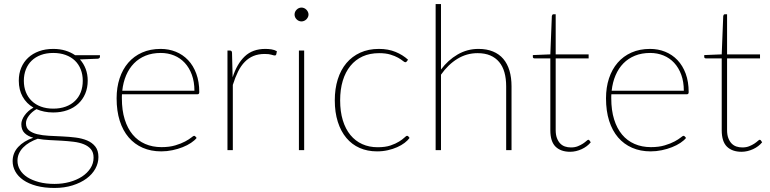

<svg xmlns="http://www.w3.org/2000/svg" viewBox="-20 -743 3809 950"><path d="M243.5 -501Q276 -501 303.2 -492.8Q330.5 -484.5 351.5 -470H474.5V-462Q474.5 -458 471.5 -455.5Q468.5 -453 464 -452.5L375.5 -449Q394 -428.5 404 -402Q414 -375.5 414 -344Q414 -308.5 401.8 -279.5Q389.5 -250.5 367.2 -229.8Q345 -209 313.5 -197.8Q282 -186.5 243.5 -186.5Q219.5 -186.5 199 -190.8Q178.5 -195 160.5 -203Q137 -189.5 122.8 -170.2Q108.5 -151 108.5 -133.5Q108.5 -110 124 -97.5Q139.5 -85 164.5 -79Q189.5 -73 221.8 -71.2Q254 -69.5 287.8 -68Q321.5 -66.5 353.8 -62.5Q386 -58.5 411 -48Q436 -37.5 451.5 -18Q467 1.5 467 34Q467 64 451.8 91.8Q436.5 119.5 408 140.5Q379.5 161.5 339.2 174.2Q299 187 249.5 187Q199 187 160.2 176.5Q121.5 166 95.2 147.8Q69 129.5 55.8 105.5Q42.5 81.5 42.5 54.5Q42.5 14 70 -15.8Q97.5 -45.5 144.5 -61.5Q117.5 -69 101.5 -84.8Q85.5 -100.5 85.5 -129Q85.5 -139 89.8 -150.2Q94 -161.5 101.8 -172.2Q109.5 -183 120.5 -193Q131.5 -203 145.5 -210.5Q111 -230.5 92 -264.5Q73 -298.5 73 -344Q73 -379 85 -407.8Q97 -436.5 119.2 -457.2Q141.5 -478 173 -489.5Q204.5 -501 243.5 -501ZM443 37Q443 11 429.8 -4.8Q416.5 -20.5 394.8 -29.2Q373 -38 344.5 -41.5Q316 -45 285.2 -46.8Q254.5 -48.5 223.8 -50Q193 -51.5 166.5 -56.5Q144.5 -48.5 126.2 -37.8Q108 -27 94.8 -13.5Q81.5 0 74 16.5Q66.5 33 66.5 52.5Q66.5 76.5 79 97.5Q91.5 118.5 115.2 133.8Q139 149 173 158Q207 167 250 167Q289 167 324 157.5Q359 148 385.5 130.8Q412 113.5 427.5 89.5Q443 65.5 443 37ZM243.5 -205.5Q278 -205.5 305.2 -215.5Q332.5 -225.5 351.2 -243.8Q370 -262 379.8 -287.2Q389.5 -312.5 389.5 -343.5Q389.5 -374 379.5 -399.5Q369.5 -425 350.8 -443Q332 -461 304.8 -471Q277.5 -481 243.5 -481Q209.5 -481 182.5 -471Q155.5 -461 136.8 -443Q118 -425 108 -399.5Q98 -374 98 -343.5Q98 -312.5 108 -287.2Q118 -262 136.8 -243.8Q155.5 -225.5 182.5 -215.5Q209.5 -205.5 243.5 -205.5Z M775 -501Q815 -501 849.8 -487Q884.5 -473 910.5 -445.8Q936.5 -418.5 951.2 -378.5Q966 -338.5 966 -287Q966 -276.5 957 -276.5H583.5Q583 -271.5 583 -266.5Q583 -261.5 583 -256.5Q583 -197.5 597 -152.5Q611 -107.5 636.5 -77Q662 -46.5 698.2 -30.8Q734.5 -15 779 -15Q818.5 -15 847.5 -23.8Q876.5 -32.5 896 -43Q915.5 -53.5 926.2 -62.2Q937 -71 940 -71Q944 -71 946.5 -68L953 -60.5Q943 -48 925 -36Q907 -24 883.8 -14.8Q860.5 -5.5 833.2 0.2Q806 6 777.5 6Q727 6 686.2 -11.8Q645.5 -29.5 616.8 -63Q588 -96.5 572.5 -145.2Q557 -194 557 -256.5Q557 -310.5 571.8 -355.2Q586.5 -400 614.5 -432.5Q642.5 -465 683 -483Q723.5 -501 775 -501ZM775.5 -481Q733.5 -481 700.2 -467.5Q667 -454 643 -429.5Q619 -405 604.2 -370.5Q589.5 -336 585 -294H942Q942 -338.5 929.2 -373.2Q916.5 -408 894.2 -432Q872 -456 841.5 -468.5Q811 -481 775.5 -481Z M1105.5 0V-493H1117.5Q1127.5 -493 1128 -482L1131 -360.5Q1152.5 -427.5 1191.2 -464.2Q1230 -501 1293 -501Q1307.5 -501 1322.8 -498.8Q1338 -496.5 1350 -489.5L1347 -474Q1345 -468.5 1340 -468.5Q1334.5 -468.5 1323.2 -472.2Q1312 -476 1290 -476Q1258.5 -476 1234.5 -466.2Q1210.5 -456.5 1191.5 -437.2Q1172.5 -418 1158.2 -389.5Q1144 -361 1132 -323V0Z M1485 -493V0H1459V-493ZM1506.5 -671Q1506.5 -664 1503.5 -658Q1500.5 -652 1495.8 -647.2Q1491 -642.5 1484.8 -639.8Q1478.5 -637 1472 -637Q1458 -637 1447.8 -647.2Q1437.5 -657.5 1437.5 -671Q1437.5 -685 1447.8 -695.2Q1458 -705.5 1472 -705.5Q1478.5 -705.5 1484.8 -702.8Q1491 -700 1495.8 -695.2Q1500.5 -690.5 1503.5 -684.2Q1506.5 -678 1506.5 -671Z M1992.5 -439Q1991 -437.5 1989.5 -436.2Q1988 -435 1985.5 -435Q1981.5 -435 1973 -442Q1964.5 -449 1949.5 -457.5Q1934.5 -466 1911.5 -473Q1888.5 -480 1856 -480Q1810 -480 1774.2 -463.8Q1738.5 -447.5 1713.8 -417Q1689 -386.5 1676 -343.5Q1663 -300.5 1663 -246.5Q1663 -191 1676.2 -147.8Q1689.5 -104.5 1713.8 -75Q1738 -45.5 1772.2 -30Q1806.5 -14.5 1848.5 -14.5Q1886.5 -14.5 1912.2 -23.2Q1938 -32 1955 -42.8Q1972 -53.5 1981 -62.2Q1990 -71 1994 -71Q1998 -71 2000.5 -68L2006.5 -60.5Q1997.5 -48 1981.8 -36Q1966 -24 1945.2 -14.8Q1924.5 -5.5 1899.2 0.2Q1874 6 1845.5 6Q1798 6 1759.5 -11Q1721 -28 1693.8 -60.5Q1666.5 -93 1651.5 -140Q1636.5 -187 1636.5 -246.5Q1636.5 -303.5 1651.2 -350.5Q1666 -397.5 1694 -430.8Q1722 -464 1762.5 -482.5Q1803 -501 1855 -501Q1901 -501 1937 -486.2Q1973 -471.5 1999 -447.5Z M2135.5 0V-723H2162V-399Q2196.5 -445.5 2244 -473.2Q2291.5 -501 2347.5 -501Q2388.5 -501 2419.2 -488.2Q2450 -475.5 2470.2 -451.8Q2490.5 -428 2500.8 -393.5Q2511 -359 2511 -315.5V0H2484.5V-315.5Q2484.5 -354 2476 -384.5Q2467.5 -415 2449.8 -436.2Q2432 -457.5 2405.5 -468.8Q2379 -480 2343 -480Q2289 -480 2243 -451.8Q2197 -423.5 2162 -373.5V0Z M2801 8Q2755 8 2729 -17.2Q2703 -42.5 2703 -98.5V-454H2626Q2616.5 -454 2616.5 -461.5V-470.5L2703 -474L2710.5 -664Q2711 -667 2713 -669.8Q2715 -672.5 2718.5 -672.5H2729.5V-474H2892.5V-454H2729.5V-99.5Q2729.5 -76.5 2735.5 -60.2Q2741.5 -44 2751.5 -33.5Q2761.5 -23 2775.2 -18.2Q2789 -13.5 2805 -13.5Q2824.5 -13.5 2839.2 -19.5Q2854 -25.5 2864.5 -32.5Q2875 -39.5 2881.5 -45.5Q2888 -51.5 2891 -51.5Q2893.5 -51.5 2896.5 -48.5L2903 -39Q2894.5 -28.5 2883.2 -20Q2872 -11.5 2858.5 -5.2Q2845 1 2830.5 4.5Q2816 8 2801 8Z M3196.5 -501Q3236.5 -501 3271.2 -487Q3306 -473 3332 -445.8Q3358 -418.5 3372.8 -378.5Q3387.5 -338.5 3387.5 -287Q3387.5 -276.5 3378.5 -276.5H3005Q3004.5 -271.5 3004.5 -266.5Q3004.5 -261.5 3004.5 -256.5Q3004.5 -197.5 3018.5 -152.5Q3032.5 -107.5 3058 -77Q3083.5 -46.5 3119.8 -30.8Q3156 -15 3200.5 -15Q3240 -15 3269 -23.8Q3298 -32.5 3317.5 -43Q3337 -53.5 3347.8 -62.2Q3358.5 -71 3361.5 -71Q3365.5 -71 3368 -68L3374.5 -60.5Q3364.5 -48 3346.5 -36Q3328.5 -24 3305.2 -14.8Q3282 -5.5 3254.8 0.2Q3227.5 6 3199 6Q3148.5 6 3107.8 -11.8Q3067 -29.5 3038.2 -63Q3009.5 -96.5 2994 -145.2Q2978.5 -194 2978.5 -256.5Q2978.5 -310.5 2993.2 -355.2Q3008 -400 3036 -432.5Q3064 -465 3104.5 -483Q3145 -501 3196.5 -501ZM3197 -481Q3155 -481 3121.8 -467.5Q3088.5 -454 3064.5 -429.5Q3040.5 -405 3025.8 -370.5Q3011 -336 3006.5 -294H3363.5Q3363.5 -338.5 3350.8 -373.2Q3338 -408 3315.8 -432Q3293.5 -456 3263 -468.5Q3232.5 -481 3197 -481Z M3649 8Q3603 8 3577 -17.2Q3551 -42.5 3551 -98.5V-454H3474Q3464.5 -454 3464.5 -461.5V-470.5L3551 -474L3558.5 -664Q3559 -667 3561 -669.8Q3563 -672.5 3566.5 -672.5H3577.5V-474H3740.5V-454H3577.5V-99.5Q3577.5 -76.5 3583.5 -60.2Q3589.5 -44 3599.5 -33.5Q3609.5 -23 3623.2 -18.2Q3637 -13.5 3653 -13.5Q3672.5 -13.5 3687.2 -19.5Q3702 -25.5 3712.5 -32.5Q3723 -39.5 3729.5 -45.5Q3736 -51.5 3739 -51.5Q3741.5 -51.5 3744.5 -48.5L3751 -39Q3742.5 -28.5 3731.2 -20Q3720 -11.5 3706.5 -5.2Q3693 1 3678.5 4.5Q3664 8 3649 8Z"/></svg>

Font: Lato Thin
Style: Regular
Weight: 200
Designer: Lukasz Dziedzic
Foundry: tyPoland Lukasz Dziedzic
Version: Version 2.007; 2014-02-27